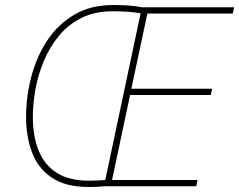

<svg xmlns="http://www.w3.org/2000/svg" viewBox="-20 -743 954 766"><path d="M334 3Q242 3 187 -34Q132 -71 108 -134.5Q84 -198 84 -276Q84 -358 105 -437.5Q126 -517 168.5 -581.5Q211 -646 276.5 -684.5Q342 -723 431 -723Q466 -723 493.5 -721Q521 -719 546 -714H914L909 -689H568L504 -389H826L821 -364H499L427 -25H768L763 0H398Q370 3 334 3ZM335 -22Q352 -22 369.5 -23Q387 -24 400 -25L541 -690Q518 -694 490 -696Q462 -698 429 -698Q358 -698 305 -671.5Q252 -645 215 -600Q178 -555 155 -500Q132 -445 121.5 -387Q111 -329 111 -277Q111 -200 134 -142.5Q157 -85 206.5 -53.5Q256 -22 335 -22Z"/></svg>

Font: Noto Sans Thin
Style: Italic
Weight: 100
Italic angle: -12°
Designer: Monotype Design Team
Foundry: Monotype Imaging Inc.
Version: Version 2.013; ttfautohint (v1.8.4.7-5d5b)